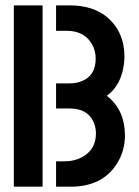

<svg xmlns="http://www.w3.org/2000/svg" viewBox="-20 -704 523 724"><path d="M32.2 0H140.6V-683.6H32.2ZM191.4 0H246.1Q366.2 0 420.9 -86.9Q451.2 -134.8 451.2 -194.3Q450.2 -291 382.8 -342.8Q437.5 -382.8 447.3 -462.9Q449.2 -476.6 449.2 -490.2Q449.2 -583 384.8 -638.7Q330.1 -683.6 245.1 -683.6H191.4V-587.9H231.4Q302.7 -587.9 331.1 -529.3Q340.8 -506.8 340.8 -483.4Q340.8 -418 287.1 -397.5Q266.6 -389.6 242.2 -389.6H191.4V-294.9H242.2Q315.4 -294.9 335.9 -235.4Q341.8 -218.8 341.8 -201.2Q341.8 -140.6 291 -112.3Q261.7 -95.7 221.7 -95.7H191.4Z"/></svg>

Font: Post No Bills Jaffna
Style: Bold
Weight: 700
Designer: Kosala Senevirathne, Siva Puranthara, Lasantha Premarathna, Tharique Azeez
Foundry: Mooniak
Version: Version 1.220 ; ttfautohint (v1.6)